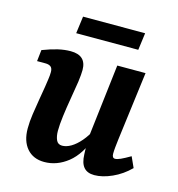

<svg xmlns="http://www.w3.org/2000/svg" viewBox="-90 -648 683 735"><g transform="rotate(15 251.0 -280.0)"><path d="M150 8Q106 8 81 -21Q56 -50 56 -100Q56 -127 60.5 -157.5Q65 -188 70 -217.5Q75 -247 79 -271Q81 -285 83.5 -301.5Q86 -318 86 -331Q86 -346 78.5 -352Q71 -358 57 -358H24L29 -403Q63 -416 89 -422Q115 -428 139 -428Q201 -428 201 -370Q201 -361 200 -350Q199 -339 197 -323Q192 -290 185.5 -252.5Q179 -215 174.5 -180Q170 -145 170 -121Q170 -100 176.5 -85Q183 -70 200 -70Q217 -70 235.5 -81Q254 -92 272 -113Q290 -134 304 -162L313 -135Q286 -60 243 -26Q200 8 150 8ZM348 7Q320 7 306 -9.5Q292 -26 291 -60Q290 -74 290.5 -93.5Q291 -113 291 -133L325 -421H437L402 -148Q400 -132 398.5 -117Q397 -102 397 -91Q397 -74 409 -74Q417 -74 430.5 -80Q444 -86 468 -100L487 -58Q456 -27 418 -10Q380 7 348 7ZM150 -568H396L387 -500H141Z"/></g></svg>

Font: Yrsa SemiBold
Style: Italic
Weight: 600
Italic angle: -7.10001°
Version: Version 2.004